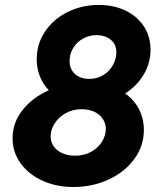

<svg xmlns="http://www.w3.org/2000/svg" viewBox="-20 -748 655 776"><path d="M30.8 -189.5Q30.8 -252 70.8 -302.7Q110.8 -353.5 177.2 -383.3Q153.8 -407.7 141.1 -439.7Q128.4 -471.7 128.4 -508.3Q128.4 -570.3 162.1 -620.6Q195.8 -670.9 253.4 -699.5Q311 -728 379.4 -728Q440.4 -728 488 -704.8Q535.6 -681.6 562 -640.6Q588.4 -599.6 588.4 -547.4Q588.4 -493.2 561 -447Q533.7 -400.9 485.8 -370.1Q522.5 -344.2 542 -306.2Q561.5 -268.1 561.5 -223.1Q561.5 -158.2 522.7 -105.2Q483.9 -52.2 418.5 -22.2Q353 7.8 276.9 7.8Q207.5 7.8 151.4 -17.8Q95.2 -43.5 63 -88.4Q30.8 -133.3 30.8 -189.5ZM407.7 -226.6Q407.7 -248.5 396 -266.8Q384.3 -285.2 362.1 -295.9Q339.8 -306.6 310.1 -306.6Q273.4 -306.6 244.6 -290Q215.8 -273.4 200.2 -248Q184.6 -222.7 184.6 -196.8Q184.6 -174.3 197 -156.5Q209.5 -138.7 232.2 -128.7Q254.9 -118.7 283.7 -118.7Q320.8 -118.7 349.1 -134.8Q377.4 -150.9 392.6 -176Q407.7 -201.2 407.7 -226.6ZM450.2 -536.1Q450.2 -569.8 427 -587.9Q403.8 -606 370.1 -606Q340.3 -606 315.2 -591.8Q290 -577.6 275.6 -553.7Q261.2 -529.8 261.2 -502Q261.2 -468.3 283.2 -448.7Q305.2 -429.2 340.8 -429.2Q373 -429.2 397.9 -444.8Q422.9 -460.4 436.5 -485.1Q450.2 -509.8 450.2 -536.1Z"/></svg>

Font: Reddit Sans Vanilla ExtraBold
Style: Italic
Weight: 800
Italic angle: -11.25°
Designer: Stephen Hutchings
Version: Version 1.013